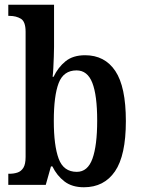

<svg xmlns="http://www.w3.org/2000/svg" viewBox="-20 -780 594 810"><path d="M334 10Q284 10 252 -14.5Q220 -39 201 -78H195L173 0H15V-47H21Q38 -47 53.5 -52Q69 -57 78.5 -72Q88 -87 88 -118V-646Q88 -689 68 -701Q48 -713 20 -713H15V-760H208V-582Q208 -564 207 -540Q206 -516 205 -493.5Q204 -471 202 -456H206Q225 -496 256.5 -521.5Q288 -547 339 -547Q422 -547 466.5 -480.5Q511 -414 511 -269Q511 -124 465 -57Q419 10 334 10ZM304 -55Q350 -55 370 -110.5Q390 -166 390 -271Q390 -378 369.5 -430.5Q349 -483 303 -483Q248 -483 227.5 -429.5Q207 -376 207 -270Q207 -166 227.5 -110.5Q248 -55 304 -55Z"/></svg>

Font: Noto Serif Khmer Condensed SemiBold
Style: Regular
Weight: 600
Width: 3
Designer: Danh Hong and the Monotype Design Team
Foundry: Monotype Imaging Inc.
Version: Version 2.004; ttfautohint (v1.8.4.7-5d5b)